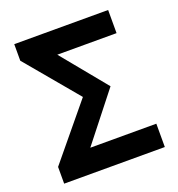

<svg xmlns="http://www.w3.org/2000/svg" viewBox="-133 -849 887 959"><g transform="rotate(-20 310.0 -370.0)"><path d="M45 -89 281 -375 49 -652V-740H548V-617H233L429 -378L229 -124H580V0H45Z"/></g></svg>

Font: SpoqaHanSans-Bold
Style: Regular
Weight: 700
Designer: [Spoqa Han Sans] Dong-huui Kim \uAE40 \uB3D9 \uD718   [Noto Sans] Ryoko NISHIZUKA \u897F \u585A \u6DBC \u5B50  (kana & i
Foundry: Spoqa (http://www.spoqa-han-sans.com)
Version: Version 2.000